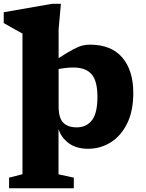

<svg xmlns="http://www.w3.org/2000/svg" viewBox="-38 -765 762 1004"><path d="M79.5 -589.5Q69.5 -595 40 -611.2Q10.5 -627.5 -18.5 -644.5V-701L233.5 -745H280.5L268.5 -612V-461Q316.5 -492 345.5 -507.2Q374.5 -522.5 393.8 -527Q413 -531.5 431.5 -531.5Q544 -531.5 601.5 -464Q659 -396.5 659 -279Q659 -184.5 626.8 -119.2Q594.5 -54 540.8 -20.5Q487 13 422.5 13Q361.5 13 322 -15.8Q282.5 -44.5 268 -90V146.5L348 164V219.5H9.5V164L79.5 146ZM268.5 -210Q268.5 -147.5 293 -123.2Q317.5 -99 363 -99Q413.5 -99 442.5 -135.8Q471.5 -172.5 471.5 -259Q471.5 -342 440.8 -377Q410 -412 345.5 -412Q310 -412 268.5 -404Z"/></svg>

Font: Newsreader 6pt
Style: Bold
Weight: 700
Designer: Hugues Gentile
Foundry: Production Type
Version: Version 1.003; ttfautohint (v1.8.3)